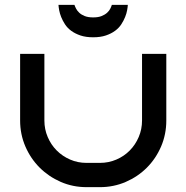

<svg xmlns="http://www.w3.org/2000/svg" viewBox="-20 -772 769 792"><path d="M666 -549.8V-274.9Q666 -217.8 644.5 -167.7Q623 -117.7 585.7 -80.3Q548.3 -43 498.5 -21.5Q448.7 0 392.1 0H336.9Q280.3 0 230.5 -21.7Q180.7 -43.5 143.3 -80.8Q106 -118.2 84.5 -168.2Q63 -218.3 63 -274.9V-549.8H163.1V-274.9Q163.1 -238.8 176.8 -206.8Q190.4 -174.8 214.1 -151.1Q237.8 -127.4 269.3 -113.8Q300.8 -100.1 336.9 -100.1H392.1Q428.2 -100.1 460 -113.8Q491.7 -127.4 515.1 -151.1Q538.6 -174.8 552.2 -206.8Q565.9 -238.8 565.9 -274.9V-549.8ZM507.3 -752Q506.8 -743.2 504.4 -729.7Q502 -716.3 496.1 -701.7Q490.2 -687 480.5 -671.9Q470.7 -656.7 454.8 -645Q439 -633.3 416.7 -625.7Q394.5 -618.2 364.3 -618.2Q334 -618.2 311.8 -625.7Q289.6 -633.3 273.7 -645Q257.8 -656.7 248 -671.9Q238.3 -687 232.4 -701.7Q226.6 -716.3 224.1 -729.7Q221.7 -743.2 221.2 -752H287.1Q289.1 -745.6 293.7 -736.6Q298.3 -727.5 306.9 -719.5Q315.4 -711.4 329.3 -705.8Q343.3 -700.2 364.3 -700.2Q385.3 -700.2 399.2 -705.8Q413.1 -711.4 421.9 -719.5Q430.7 -727.5 435.1 -736.6Q439.5 -745.6 441.4 -752Z"/></svg>

Font: Bruno Ace SC
Style: Regular
Weight: 400
Designer: Astigmatic (AOETI)
Foundry: Astigmatic (AOETI)
Version: Version 1.000